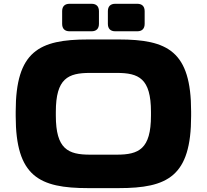

<svg xmlns="http://www.w3.org/2000/svg" viewBox="-20 -973 1087 1009"><path d="M62.5 -386.7V-363.3C62.5 -45.9 185.5 15.6 443.4 15.6H603.5C861.3 15.6 984.4 -45.9 984.4 -363.3V-386.7C984.4 -704.1 861.3 -765.6 603.5 -765.6H443.4C185.5 -765.6 62.5 -704.1 62.5 -386.7ZM273.4 -365.7V-384.8C273.4 -561.5 337.9 -589.8 453.6 -589.8H593.3C709 -589.8 773.4 -561.5 773.4 -384.8V-365.7C773.4 -189 709 -160.2 593.3 -160.2H453.6C337.9 -160.2 273.4 -189 273.4 -365.7ZM585.9 -808.6H701.2C726.6 -808.6 740.2 -822.3 740.2 -847.7V-914.1C740.2 -939.5 726.6 -953.1 701.2 -953.1H585.9C560.5 -953.1 546.9 -939.5 546.9 -914.1V-847.7C546.9 -822.3 560.5 -808.6 585.9 -808.6ZM345.7 -808.6H460.9C486.3 -808.6 500 -822.3 500 -847.7V-914.1C500 -939.5 486.3 -953.1 460.9 -953.1H345.7C320.3 -953.1 306.6 -939.5 306.6 -914.1V-847.7C306.6 -822.3 320.3 -808.6 345.7 -808.6Z"/></svg>

Font: Gyrotrope Black
Style: Regular
Weight: 900
Designer: David Moles
Version: Version 1.003;Glyphs 3.3.1 (3343)